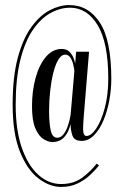

<svg xmlns="http://www.w3.org/2000/svg" viewBox="-20 -728 490 759"><path d="M221.5 11Q176.5 11 132.2 -22.5Q88 -56 59 -127.8Q30 -199.5 30 -314.5Q30 -425 50.5 -500.5Q71 -576 104.5 -621.8Q138 -667.5 177.2 -687.8Q216.5 -708 253.5 -708Q329.5 -708 374.8 -638.5Q420 -569 420 -416Q420 -374 412 -330.8Q404 -287.5 388.8 -251.5Q373.5 -215.5 351.5 -193.2Q329.5 -171 302.5 -171Q273.5 -171 266.2 -192.5Q259 -214 259 -238Q252.5 -207.5 234.8 -187Q217 -166.5 187 -166.5Q171 -166.5 152.2 -178Q133.5 -189.5 120 -220Q106.5 -250.5 106.5 -308Q106.5 -369 120.8 -420.5Q135 -472 161.5 -503.2Q188 -534.5 224 -534.5Q243 -534.5 254.2 -523.5Q265.5 -512.5 270.8 -498.5Q276 -484.5 277 -476L281 -523.5H332L311 -266.5Q308.5 -235.5 308.5 -218.5Q308.5 -190.5 322 -190.5Q340.5 -190.5 360.5 -220.2Q380.5 -250 394.2 -301.2Q408 -352.5 408 -417Q408 -559 366.2 -628.2Q324.5 -697.5 257 -697.5Q218 -697.5 179.8 -676.5Q141.5 -655.5 110.2 -610.2Q79 -565 60.5 -491.5Q42 -418 42 -313.5Q42 -214 66.2 -144Q90.5 -74 131.2 -37.2Q172 -0.5 221.5 -0.5Q271 -0.5 304.8 -25.5Q338.5 -50.5 362 -81L371.5 -74.5Q357 -55.5 335.8 -35.8Q314.5 -16 286.2 -2.5Q258 11 221.5 11ZM206 -183.5Q219.5 -183.5 229.5 -195.2Q239.5 -207 245.8 -223.8Q252 -240.5 255.5 -255.8Q259 -271 259.5 -278L274 -447Q273 -459 269.2 -474.2Q265.5 -489.5 257.8 -500.8Q250 -512 238 -512Q222.5 -512 210.5 -492Q198.5 -472 190.5 -439.2Q182.5 -406.5 178.2 -367.2Q174 -328 174 -290Q174 -241.5 180.5 -212.5Q187 -183.5 206 -183.5Z"/></svg>

Font: Imbue 100pt Medium
Style: Regular
Weight: 500
Designer: Tyler Finck
Foundry: Etcetera Type Company
Version: Version 1.102; ttfautohint (v1.8.3)